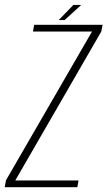

<svg xmlns="http://www.w3.org/2000/svg" viewBox="-42 -778 447 798"><path d="M-22.5 0 -17 -29 340.5 -647H95L100 -675H384.5L379 -647L21.5 -28H284.5L279.5 0ZM202 -694.5 263 -757.5H295.5L226.5 -694.5Z"/></svg>

Font: Anybody ExtraLight
Style: Italic
Weight: 200
Italic angle: -10°
Designer: Tyler Finck
Foundry: Etcetera Type Company
Version: Version 1.010; ttfautohint (v1.8.3) -l 8 -r 50 -G 200 -x 14 